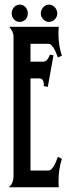

<svg xmlns="http://www.w3.org/2000/svg" viewBox="-20 -815 292 818"><path d="M153.8 -757.8Q153.8 -764.6 156.5 -771.5Q159.2 -778.3 163.8 -783.7Q168.5 -789.1 175 -792.2Q181.6 -795.4 189 -795.4Q196.3 -795.4 202.6 -792.2Q209 -789.1 213.9 -783.7Q218.8 -778.3 221.4 -771.5Q224.1 -764.6 224.1 -757.8Q224.1 -743.7 213.6 -732.7Q203.1 -721.7 189 -721.7Q174.8 -721.7 164.3 -732.7Q153.8 -743.7 153.8 -757.8ZM29.8 -757.8Q29.8 -764.6 32.2 -771.5Q34.7 -778.3 39.3 -783.7Q43.9 -789.1 50 -792.2Q56.2 -795.4 63.5 -795.4Q79.6 -795.4 89.1 -783.9Q98.6 -772.5 98.6 -757.8Q98.6 -742.7 88.6 -732.2Q78.6 -721.7 63.5 -721.7Q48.8 -721.7 39.3 -732.7Q29.8 -743.7 29.8 -757.8ZM17.1 -17.1Q28.3 -25.9 33 -38.3Q37.6 -50.8 37.6 -64.5V-657.7Q37.6 -670.4 32.5 -680.9Q27.3 -691.4 19.5 -700.7H230.5Q227.5 -669.9 230.7 -638.7Q233.9 -607.4 243.7 -577.6L226.6 -570.3Q224.1 -576.2 220.5 -585.9Q216.8 -595.7 211.7 -605.2Q206.5 -614.7 200 -621.6Q193.4 -628.4 185.5 -628.4H109.9V-552.2H162.1Q174.8 -552.2 181.9 -561.8Q189 -571.3 192.4 -582L208 -579.6L183.6 -444.8L166.5 -448.2Q167 -453.1 166.5 -458.7Q166 -464.4 164.3 -469.2Q162.6 -474.1 158.7 -477.5Q154.8 -481 148.4 -481H109.9V-88.4H185.5Q193.4 -88.4 200 -95.2Q206.5 -102.1 211.7 -111.6Q216.8 -121.1 220.5 -131.1Q224.1 -141.1 226.6 -147L243.7 -138.2Q236.3 -116.2 232.9 -92.8Q229.5 -69.3 229.5 -45.9Q229.5 -38.6 229.5 -31.5Q229.5 -24.4 230.5 -17.1Z"/></svg>

Font: XAYAX
Style: Regular
Weight: 400
Designer: Peter Wiegel
Foundry: Peter Wiegel
Version: Version 1.000 2009 initial release